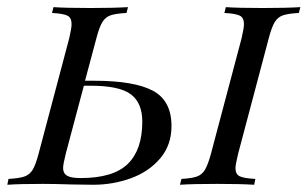

<svg xmlns="http://www.w3.org/2000/svg" viewBox="-46 -510 849 530"><path d="M427.4 -162.1Q427.4 -109.7 396.4 -73Q365.3 -36.3 315.7 -18.1Q266.1 0 211.3 0L152.4 -0.8Q104 -2.4 72.6 -2.4Q8.1 -2.4 -25.8 0L-22.6 -16.1Q6.5 -17.7 21 -22.6Q35.5 -27.4 44 -41.1Q52.4 -54.8 60.5 -85.5L145.2 -404.8Q151.6 -432.3 151.6 -443.5Q151.6 -461.3 139.9 -466.9Q128.2 -472.6 97.6 -474.2L101.6 -490.3Q134.7 -487.9 204 -487.9Q268.5 -487.9 307.3 -490.3L303.2 -474.2Q273.4 -472.6 259.3 -467.7Q245.2 -462.9 236.7 -449.2Q228.2 -435.5 220.2 -404.8L188.7 -287.1H213.7Q324.2 -287.1 375.8 -259.7Q427.4 -232.3 427.4 -162.1ZM346.8 -174.2Q346.8 -225.8 315.3 -249.6Q283.9 -273.4 203.2 -273.4H185.5L135.5 -85.5Q128.2 -56.5 128.2 -46Q128.2 -31.5 139.1 -25Q150 -18.5 176.6 -18.5Q266.9 -18.5 306.9 -57.7Q346.8 -96.8 346.8 -174.2ZM604 -46Q604 -29 615.7 -23.4Q627.4 -17.7 658.9 -16.1L655.6 0Q618.5 -2.4 553.2 -2.4Q486.3 -2.4 450.8 0L454.8 -16.1Q483.1 -17.7 497.2 -22.6Q511.3 -27.4 519.8 -41.5Q528.2 -55.6 536.3 -85.5L621 -404.8Q627.4 -432.3 627.4 -443.5Q627.4 -461.3 615.7 -466.9Q604 -472.6 573.4 -474.2L577.4 -490.3Q610.5 -487.9 679.8 -487.9Q744.4 -487.9 783.1 -490.3L779 -474.2Q749.2 -472.6 735.1 -467.7Q721 -462.9 712.5 -449.2Q704 -435.5 696 -404.8L611.3 -85.5Q604 -54.8 604 -46Z"/></svg>

Font: Playfair Display SC
Style: Italic
Weight: 400
Italic angle: -14°
Designer: Claus Eggers Sørensen
Foundry: Claus Eggers Sørensen
Version: Version 1.202; ttfautohint (v1.6)